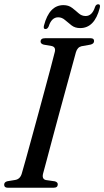

<svg xmlns="http://www.w3.org/2000/svg" viewBox="-22 -879 489 899"><path d="M179.5 -65.5Q173.5 -40.5 193 -36L235 -30Q248.5 -26 248.5 -16Q248.5 0 229 0H14.5Q-2.5 0 -2.5 -14Q-2.5 -27 13 -30.5L49.5 -36.5Q72.5 -40.5 80 -66.5Q87 -90 99 -133.5Q111 -177 126.2 -232.5Q141.5 -288 157.8 -348Q174 -408 189.2 -464.2Q204.5 -520.5 216.5 -566Q228.5 -611.5 235 -637.5Q239.5 -659 220 -663.5L182.5 -670Q168 -674 168 -684.5Q168.5 -700 188.5 -700H402.5Q418.5 -700 418.5 -687Q418.5 -674 401.5 -670L359.5 -662.5Q340.5 -658 333.5 -634.5Q326.5 -608.5 314 -563Q301.5 -517.5 286 -460.8Q270.5 -404 254.2 -344.2Q238 -284.5 223.2 -229Q208.5 -173.5 197 -130.5Q185.5 -87.5 179.5 -65.5ZM353.5 -747.5Q329.5 -747.5 313.2 -760Q297 -772.5 282.5 -785.2Q268 -798 250.5 -798Q219.5 -798 206 -755.5Q200.5 -743 191 -743Q179.5 -743 184 -760Q209 -855 275 -855Q299 -855 315.5 -842.2Q332 -829.5 346.2 -816.8Q360.5 -804 379 -804Q409.5 -804 423 -846.5Q427.5 -859 438 -859Q449.5 -859 445 -841.5Q420.5 -747.5 353.5 -747.5Z"/></svg>

Font: Fraunces 144pt S050
Style: Italic
Weight: 400
Italic angle: -16°
Version: Version 1.000; ttfautohint (v1.8.3)